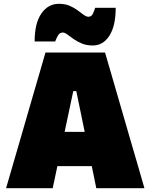

<svg xmlns="http://www.w3.org/2000/svg" viewBox="-20 -989 789 1009"><path d="M12 0Q28.5 -57 47 -120.8Q65.5 -184.5 82 -241L153 -486Q172.5 -553 188 -606Q203.5 -659 219 -713H532Q548.5 -656 564 -603Q579.5 -550 598 -486L669 -241Q686.5 -182 704.5 -119.5Q722.5 -57 739 0H486Q475.5 -50.5 464.8 -103.8Q454 -157 444 -204L381 -510H365L301 -208Q290.5 -158.5 279 -104Q267.5 -49.5 257 0ZM227 -116 255 -296H527L550 -116ZM468 -750Q435.5 -750 410.5 -760.2Q385.5 -770.5 366.5 -784Q347.5 -797.5 333.8 -807.8Q320 -818 310 -818Q293 -818 283.8 -801Q274.5 -784 270 -771H162Q162 -866.5 197.2 -917.8Q232.5 -969 290 -969Q321.5 -969 345.5 -958.8Q369.5 -948.5 387.5 -935Q405.5 -921.5 419.5 -911.2Q433.5 -901 445 -901Q461 -901 468.8 -918.2Q476.5 -935.5 480 -948H588Q588 -853 555 -801.5Q522 -750 468 -750Z"/></svg>

Font: Commissioner Thin Black
Style: Regular
Weight: 900
Version: Version 1.000